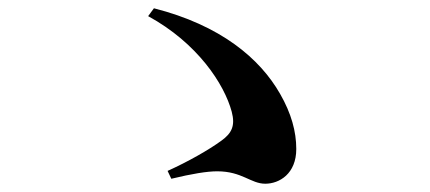

<svg xmlns="http://www.w3.org/2000/svg" viewBox="-20 -589 1040 464"><path d="M385 -176 394 -157C444 -169 480 -175 505 -175C565 -175 586 -145 621 -145C655 -145 696 -169 696 -229C696 -271 684 -315 657 -362C608 -448 513 -528 352 -569L338 -550C457 -485 522 -386 540 -319C549 -285 540 -267 515 -249C485 -227 434 -198 385 -176Z"/></svg>

Font: Noto Serif KR
Style: Bold
Weight: 700
Designer: Ryoko NISHIZUKA 西塚涼子 (kana & ideographs); Frank Grießhammer (Latin, Greek & Cyrillic); Wenlong ZHANG 张文龙 (bopomofo); San
Foundry: Adobe
Version: Version 2.001;hotconv 1.1.0;makeotfexe 2.6.0